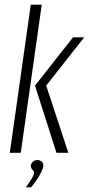

<svg xmlns="http://www.w3.org/2000/svg" viewBox="-20 -655 381 823"><path d="M22 0 112 -635H159L69 0ZM222 0 130 -288 293 -495H341L178 -288L273 0ZM91 148Q108 125 117 109Q126 93 126 85Q126 80 122.5 76.5Q119 73 115.5 68Q112 63 112 54Q113 46 121 38.5Q129 31 140 31Q152 31 159 38Q166 45 166 56Q165 66 157 82.5Q149 99 137.5 116Q126 133 113 148Z"/></svg>

Font: Alumni Sans Thin Light
Style: Italic
Weight: 300
Italic angle: -8°
Version: Version 1.016